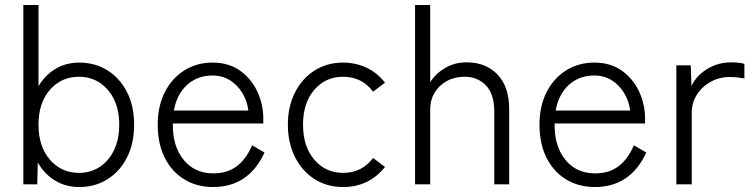

<svg xmlns="http://www.w3.org/2000/svg" viewBox="-20 -742 3045 773"><path d="M299 11Q244 11 201 -15.5Q158 -42 132 -88L130 0H74V-722H135V-395Q161 -439 203 -464.5Q245 -490 299 -490Q363 -490 413 -458.5Q463 -427 491.5 -371Q520 -315 520 -240Q520 -165 491.5 -108.5Q463 -52 413 -20.5Q363 11 299 11ZM298 -46Q345 -46 381.5 -70Q418 -94 439 -137.5Q460 -181 460 -240Q460 -299 439 -342Q418 -385 381.5 -409Q345 -433 298 -433Q227 -433 181 -380.5Q135 -328 135 -240Q135 -152 181 -99Q227 -46 298 -46Z M838 11Q773 11 722.5 -19.5Q672 -50 643.5 -106.5Q615 -163 615 -240Q615 -315 643.5 -371Q672 -427 722 -458.5Q772 -490 836 -490Q901 -490 946.5 -457.5Q992 -425 1016 -373.5Q1040 -322 1040 -265V-245H676Q674 -155 718.5 -99.5Q763 -44 839 -44Q895 -44 933 -72.5Q971 -101 995 -157L1045 -128Q981 11 838 11ZM680 -297H980Q975 -336 955.5 -368Q936 -400 905.5 -419Q875 -438 836 -438Q775 -438 733.5 -400.5Q692 -363 680 -297Z M1361 11Q1297 11 1247 -20.5Q1197 -52 1168 -109Q1139 -166 1139 -240Q1139 -314 1168 -370.5Q1197 -427 1247 -458.5Q1297 -490 1361 -490Q1412 -490 1455.5 -469.5Q1499 -449 1530 -409L1482 -373Q1437 -433 1361 -433Q1291 -433 1245.5 -380.5Q1200 -328 1200 -240Q1200 -152 1245.5 -99Q1291 -46 1361 -46Q1437 -46 1482 -106L1530 -70Q1466 11 1361 11Z M1651 0V-722H1712V-411Q1733 -445 1771.5 -468Q1810 -491 1859 -491Q1936 -491 1983 -442Q2030 -393 2030 -302V0H1970V-293Q1970 -363 1936.5 -398Q1903 -433 1850 -433Q1810 -433 1778.5 -415.5Q1747 -398 1729.5 -368.5Q1712 -339 1712 -303V0Z M2375 11Q2310 11 2259.5 -19.5Q2209 -50 2180.5 -106.5Q2152 -163 2152 -240Q2152 -315 2180.5 -371Q2209 -427 2259 -458.5Q2309 -490 2373 -490Q2438 -490 2483.5 -457.5Q2529 -425 2553 -373.5Q2577 -322 2577 -265V-245H2213Q2211 -155 2255.5 -99.5Q2300 -44 2376 -44Q2432 -44 2470 -72.5Q2508 -101 2532 -157L2582 -128Q2518 11 2375 11ZM2217 -297H2517Q2512 -336 2492.5 -368Q2473 -400 2442.5 -419Q2412 -438 2373 -438Q2312 -438 2270.5 -400.5Q2229 -363 2217 -297Z M2703 0V-479H2761L2764 -396Q2784 -438 2827.5 -464.5Q2871 -491 2924 -491Q2938 -491 2952.5 -489.5Q2967 -488 2977 -485V-426Q2968 -428 2951.5 -430Q2935 -432 2918 -432Q2876 -432 2841 -412.5Q2806 -393 2785.5 -360.5Q2765 -328 2765 -287V0Z"/></svg>

Font: Zen Kaku Gothic New
Style: Regular
Weight: 400
Designer: Yoshimichi Ohira
Foundry: Positype
Version: Version 1.001